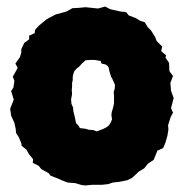

<svg xmlns="http://www.w3.org/2000/svg" viewBox="-20 -544 566 586"><path d="M241 22 230 21 210 15 186 13 168 6 157 1 134 -8 129 -15 106 -28 98 -38 80 -47 81 -58 68 -74 61 -87 46 -99 45 -107 37 -126 29 -138 28 -150 24 -169 14 -191 11 -212 22 -240 14 -266 21 -277 24 -297 19 -310 27 -324 34 -337 27 -350 41 -370 45 -384V-394L54 -413L69 -424V-435L86 -443L87 -453L99 -466L122 -485L131 -490L150 -500L180 -508L185 -510L201 -519L220 -520L241 -522L279 -518L301 -524L316 -516L347 -509L365 -507L373 -497L394 -489L407 -481L422 -476L431 -461L441 -451L454 -430L458 -419L475 -402L472 -388L487 -375L485 -368L496 -352L497 -327L508 -312L500 -291L502 -267L510 -245L502 -214L508 -200L501 -187L493 -162L494 -148L491 -130L485 -109L478 -92L460 -84L456 -73L449 -56L432 -45L420 -30L403 -20L395 -12L383 -1L369 6L344 11L325 13L310 18L291 20H262ZM275 -143 294 -150 304 -155 312 -161 318 -170 322 -180 320 -192 321 -202 323 -208 326 -219 328 -229V-239V-252L327 -263L330 -273L331 -285L323 -303L319 -310L314 -326L312 -337L309 -342L303 -347L290 -350L287 -358L269 -361H254L241 -360L229 -349L221 -340L214 -335L207 -327L204 -319L202 -310V-299L200 -291V-279L199 -269L200 -257L197 -241L198 -227L203 -216L204 -204L207 -192L210 -179L212 -168L219 -161L224 -153L241 -151L251 -148L265 -147Z"/></svg>

Font: Winky Rough ExtraBold
Style: Regular
Weight: 800
Designer: Simon Atzbach
Foundry: typofactur
Version: Version 1.206; ttfautohint (v1.8.4.7-5d5b)